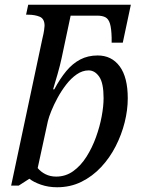

<svg xmlns="http://www.w3.org/2000/svg" viewBox="-20 -780 602 810"><path d="M221 10Q184 10 152.5 -1Q121 -12 104 -26L59 3H27L159 -618Q164 -638 166 -652.5Q168 -667 168 -671Q168 -701 147.5 -709.5Q127 -718 98 -718H90L99 -760H532L498 -600H451V-621Q450 -660 444 -680Q438 -700 425 -707Q412 -714 390 -714H278L240 -535Q237 -521 232.5 -503Q228 -485 222.5 -466Q217 -447 212 -430.5Q207 -414 204 -403H209Q233 -448 259.5 -480Q286 -512 318.5 -529Q351 -546 392 -546Q451 -546 485 -500Q519 -454 519 -365Q519 -316 506 -264Q493 -212 468 -163Q443 -114 406.5 -75Q370 -36 323.5 -13Q277 10 221 10ZM217 -35Q257 -35 289 -58Q321 -81 345 -119Q369 -157 385 -201.5Q401 -246 409 -289Q417 -332 417 -366Q417 -430 398.5 -456.5Q380 -483 354 -483Q328 -483 304 -466.5Q280 -450 259.5 -423.5Q239 -397 223 -367.5Q207 -338 196.5 -312Q186 -286 182 -269L139 -71Q152 -55 172 -45Q192 -35 217 -35Z"/></svg>

Font: Noto Serif
Style: Italic
Weight: 400
Italic angle: -12°
Designer: Monotype Design Team
Foundry: Monotype Imaging Inc.
Version: Version 2.013